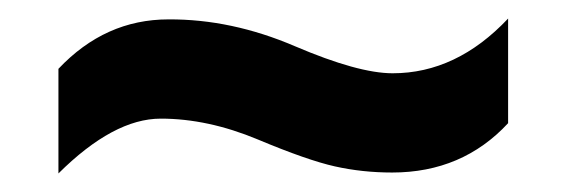

<svg xmlns="http://www.w3.org/2000/svg" viewBox="-20 -456 611 207"><path d="M43 -269V-381.8Q93.3 -435.1 161.6 -435.1Q229.5 -435.5 297.9 -406.2Q366.2 -377 403.3 -377Q472.2 -377 527.8 -436V-323.2Q478.5 -270 402.8 -270Q370.6 -270 341.1 -276.6Q311.5 -283.2 257.8 -305.7Q204.1 -328.1 153.3 -328.1Q102.5 -328.1 43 -269Z"/></svg>

Font: OpenSans-Bold
Style: Bold
Weight: 700
Foundry: Ascender Corporation
Version: Version 1.10